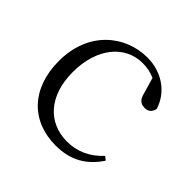

<svg xmlns="http://www.w3.org/2000/svg" viewBox="-141 -663 815 815"><g transform="rotate(45 266.0 -256.0)"><path d="M294 14C387 14 446 -25 490 -91L474 -104C429 -55 376 -32 316 -32C204 -32 125 -115 125 -258C125 -404 204 -495 308 -495C333 -495 357 -491 382 -480L403 -408C410 -379 423 -366 449 -366C469 -366 482 -376 488 -399C464 -477 392 -526 306 -526C172 -526 50 -426 50 -250C50 -85 148 14 294 14Z"/></g></svg>

Font: Noto Serif JP Light
Style: Regular
Weight: 300
Designer: Ryoko NISHIZUKA 西塚涼子 (kana & ideographs); Frank Grießhammer (Latin, Greek & Cyrillic); Wenlong ZHANG 张文龙 (bopomofo); San
Foundry: Adobe
Version: Version 2.001;hotconv 1.1.0;makeotfexe 2.6.0